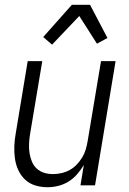

<svg xmlns="http://www.w3.org/2000/svg" viewBox="-20 -776 540 804"><path d="M179 8Q152 8 127.5 0.5Q103 -7 85 -24Q67 -41 56.5 -64Q46 -87 42.5 -112.5Q39 -138 40 -164.5Q41 -191 46 -218L96 -520H157L105 -209Q102 -189 101.5 -170Q101 -151 104 -133Q107 -115 114 -98.5Q121 -82 134 -70Q147 -58 164.5 -52.5Q182 -47 202 -47Q219 -47 237 -51Q255 -55 271.5 -64Q288 -73 301 -86.5Q314 -100 324 -116.5Q334 -133 339 -150Q344 -167 347 -185L403 -520H464L378 0H317L331 -85Q319 -65 303 -46.5Q287 -28 266.5 -15.5Q246 -3 223.5 2.5Q201 8 179 8ZM198 -589 161 -621 281 -756H357L430 -617L386 -593L312 -709Z"/></svg>

Font: Iosevka Light Oblique
Style: Regular
Weight: 300
Italic angle: -9°
Monospace: yes
Designer: Belleve Invis
Foundry: Belleve Invis
Version: Version 32.5.0; ttfautohint (v1.8.4)